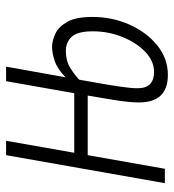

<svg xmlns="http://www.w3.org/2000/svg" viewBox="10 -568 567 626"><g transform="rotate(-90 293.0 -254.5)"><path d="M362.3 9.8Q272.5 9.8 272.5 -84.5Q272.5 -114.7 279.8 -161.1Q287.1 -207.5 294.9 -251.5H100.6L56.2 0H9.3L100.6 -517.6H147.5L108.4 -295.4H302.7Q302.7 -295.9 302.7 -295.9L341.8 -517.6H389.2L354.5 -323.7Q381.3 -350.1 407.2 -358.9Q433.1 -367.7 453.6 -367.7Q473.6 -367.7 496.3 -357.2Q519 -346.7 535.2 -318.4Q551.3 -290 551.3 -236.3Q551.3 -171.9 526.4 -115.7Q501.5 -59.6 458.7 -24.9Q416 9.8 362.3 9.8ZM346.7 -279.3Q340.8 -246.6 334.5 -210.2Q328.1 -173.8 323.5 -141.6Q318.8 -109.4 318.8 -89.4Q318.8 -60.5 332.8 -47.9Q346.7 -35.2 372.1 -35.2Q407.2 -35.2 437.3 -63.7Q467.3 -92.3 485.8 -138.2Q504.4 -184.1 504.4 -234.9Q504.4 -284.2 486.8 -303.5Q469.2 -322.8 440.4 -322.8Q408.7 -322.8 386.2 -309.1Q363.8 -295.4 346.7 -279.3Z"/></g></svg>

Font: Cascadia Mono PL ExtraLight
Style: Italic
Weight: 200
Italic angle: -10°
Monospace: yes
Designer: Aaron Bell
Foundry: Saja Typeworks
Version: Version 2404.023; ttfautohint (v1.8.4)